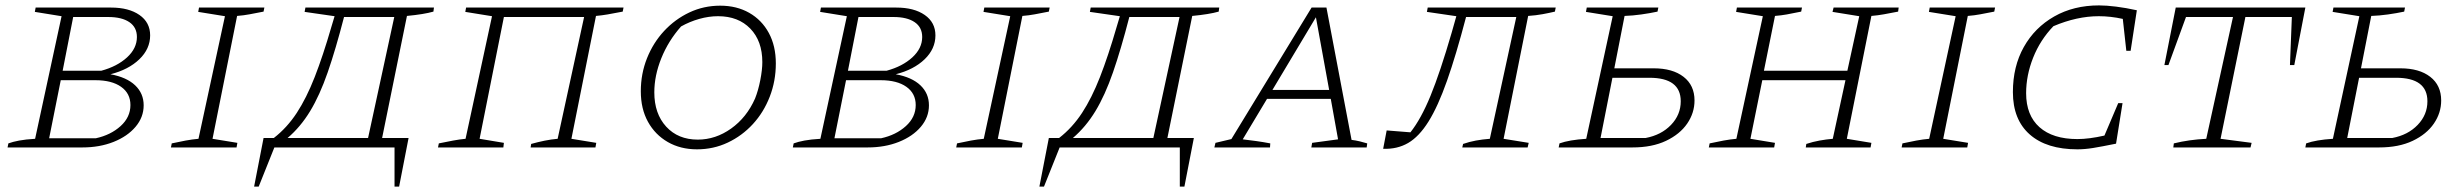

<svg xmlns="http://www.w3.org/2000/svg" viewBox="-20 -546 9123 711"><path d="M8 0 11 -15Q27 -21 51 -25.5Q75 -30 110 -32L208 -486L109 -502L112 -518H391Q457 -518 496.5 -490.5Q536 -463 536 -415Q536 -365 496 -326.5Q456 -288 389 -271Q449 -260 480.5 -230Q512 -200 512 -156Q512 -112 482 -76.5Q452 -41 400.5 -20.5Q349 0 285 0ZM381 -483H251L212 -284H355Q414 -300 450.5 -333.5Q487 -367 487 -409Q487 -445 459 -464Q431 -483 381 -483ZM162 -34H335Q390 -46 426.5 -79Q463 -112 463 -157Q463 -200 428.5 -224.5Q394 -249 333 -249H205Z M613 0 616 -15Q643 -21 667.5 -25.5Q692 -30 715 -32L813 -486L714 -502L717 -518H959L956 -503Q925 -497 904 -493Q883 -489 858 -487L767 -32L859 -17L856 0Z M921 145 956 -35H994Q1043 -73 1079 -128Q1115 -183 1145.5 -261Q1176 -339 1207 -446L1219 -486L1108 -502L1111 -518H1587L1585 -503Q1550 -493 1487 -487L1395 -35H1493L1458 145H1441V0H996L938 145ZM1254 -483Q1223 -363 1193.5 -278Q1164 -193 1128.5 -134.5Q1093 -76 1045 -35H1343L1440 -483Z M1846 -483 1756 -32 1846 -17 1844 0H1602L1605 -15Q1634 -21 1658 -25.5Q1682 -30 1704 -32L1802 -486L1703 -502L1706 -518H2289L2286 -503Q2250 -496 2229.5 -492.5Q2209 -489 2187 -487L2096 -32L2188 -17L2185 0H1945L1947 -13Q1972 -20 1996.5 -25Q2021 -30 2045 -32L2143 -483Z M2561 7Q2500 7 2453 -20Q2406 -47 2379.5 -95Q2353 -143 2353 -208Q2353 -273 2376 -330.5Q2399 -388 2439.5 -431.5Q2480 -475 2533 -500Q2586 -525 2647 -525Q2708 -525 2754.5 -498.5Q2801 -472 2827 -424Q2853 -376 2853 -311Q2853 -246 2830.5 -188Q2808 -130 2768 -86.5Q2728 -43 2675 -18Q2622 7 2561 7ZM2564 -29Q2630 -29 2687.5 -70Q2745 -111 2776 -181Q2788 -211 2795.5 -249.5Q2803 -288 2803 -316Q2803 -394 2758.5 -440Q2714 -486 2639 -486Q2605 -486 2569.5 -476Q2534 -466 2502 -448Q2455 -395 2429 -330.5Q2403 -266 2403 -204Q2403 -125 2447 -77Q2491 -29 2564 -29Z M2916 0 2919 -15Q2935 -21 2959 -25.5Q2983 -30 3018 -32L3116 -486L3017 -502L3020 -518H3299Q3365 -518 3404.5 -490.5Q3444 -463 3444 -415Q3444 -365 3404 -326.5Q3364 -288 3297 -271Q3357 -260 3388.5 -230Q3420 -200 3420 -156Q3420 -112 3390 -76.5Q3360 -41 3308.5 -20.5Q3257 0 3193 0ZM3289 -483H3159L3120 -284H3263Q3322 -300 3358.5 -333.5Q3395 -367 3395 -409Q3395 -445 3367 -464Q3339 -483 3289 -483ZM3070 -34H3243Q3298 -46 3334.5 -79Q3371 -112 3371 -157Q3371 -200 3336.5 -224.5Q3302 -249 3241 -249H3113Z M3521 0 3524 -15Q3551 -21 3575.5 -25.5Q3600 -30 3623 -32L3721 -486L3622 -502L3625 -518H3867L3864 -503Q3833 -497 3812 -493Q3791 -489 3766 -487L3675 -32L3767 -17L3764 0Z M3829 145 3864 -35H3902Q3951 -73 3987 -128Q4023 -183 4053.5 -261Q4084 -339 4115 -446L4127 -486L4016 -502L4019 -518H4495L4493 -503Q4458 -493 4395 -487L4303 -35H4401L4366 145H4349V0H3904L3846 145ZM4162 -483Q4131 -363 4101.5 -278Q4072 -193 4036.5 -134.5Q4001 -76 3953 -35H4251L4348 -483Z M4985 -28Q5001 -26 5015.5 -22.5Q5030 -19 5043 -15L5041 0H4836L4839 -17L4935 -30L4908 -180H4672L4582 -30Q4608 -27 4633 -23.5Q4658 -20 4684 -15L4683 0H4477L4481 -17L4540 -31L4837 -518H4892ZM4692 -213H4902L4853 -482Z M5102 5 5115 -63 5203 -56Q5242 -105 5277.5 -191.5Q5313 -278 5356 -426L5373 -486L5264 -502L5267 -518H5741L5738 -503Q5717 -498 5692.5 -493.5Q5668 -489 5639 -487L5548 -32L5641 -17L5637 0H5395L5398 -13Q5421 -21 5445.5 -25.5Q5470 -30 5497 -32L5595 -483H5409Q5372 -342 5338.5 -247Q5305 -152 5270 -96Q5235 -40 5194.5 -16.5Q5154 7 5102 5Z M5752 0 5755 -15Q5791 -28 5854 -32L5952 -486L5853 -502L5856 -518H6121L6118 -503Q6090 -497 6058 -492.5Q6026 -488 5996 -487L5958 -293H6104Q6174 -293 6214.5 -261.5Q6255 -230 6255 -174Q6255 -128 6228 -88.5Q6201 -49 6149.5 -24.5Q6098 0 6025 0ZM5907 -35H6074Q6132 -46 6168 -83.5Q6204 -121 6204 -171Q6204 -258 6088 -258H5951Z M6308 0 6311 -15Q6338 -21 6362.5 -25.5Q6387 -30 6410 -32L6508 -486L6409 -502L6412 -518H6653L6650 -503Q6616 -496 6596.5 -492.5Q6577 -489 6553 -487L6512 -284H6821L6865 -486L6766 -502L6770 -518H7011L7009 -503Q6978 -497 6956 -493Q6934 -489 6910 -487L6819 -32L6910 -17L6907 0H6667L6669 -13Q6693 -21 6718 -25.5Q6743 -30 6767 -32L6814 -249H6506L6462 -32L6553 -17L6550 0Z M7022 0 7025 -15Q7052 -21 7076.5 -25.5Q7101 -30 7124 -32L7222 -486L7123 -502L7126 -518H7368L7365 -503Q7334 -497 7313 -493Q7292 -489 7267 -487L7176 -32L7268 -17L7265 0Z M7673 7Q7559 7 7496.5 -48Q7434 -103 7434 -205Q7434 -300 7474.5 -372Q7515 -444 7587 -485Q7659 -526 7753 -526Q7780 -526 7816 -521.5Q7852 -517 7893 -508L7870 -358H7854L7841 -476Q7796 -486 7752 -486Q7671 -486 7584 -449Q7535 -398 7509 -332.5Q7483 -267 7483 -201Q7483 -119 7532.5 -75Q7582 -31 7673 -31Q7716 -31 7773 -44L7824 -164H7840L7816 -14Q7762 -3 7731 2Q7700 7 7673 7Z M8517 -518 8476 -305H8460L8467 -483H8295L8203 -32L8318 -17L8314 0H8028L8030 -15Q8087 -29 8150 -32L8249 -483H8075L8010 -305H7995L8037 -518Z M8517 0 8520 -15Q8556 -28 8619 -32L8717 -486L8618 -502L8621 -518H8886L8883 -503Q8855 -497 8823 -492.5Q8791 -488 8761 -487L8723 -293H8869Q8939 -293 8979.5 -261.5Q9020 -230 9020 -174Q9020 -128 8993 -88.5Q8966 -49 8914.5 -24.5Q8863 0 8790 0ZM8672 -35H8839Q8897 -46 8933 -83.5Q8969 -121 8969 -171Q8969 -258 8853 -258H8716Z"/></svg>

Font: Piazzolla SC ExtraLight
Style: Italic
Weight: 200
Italic angle: -11.3°
Designer: Juan Pablo del Peral
Foundry: Huerta Tipografica
Version: Version 1.330